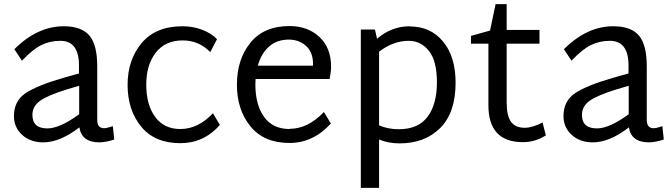

<svg xmlns="http://www.w3.org/2000/svg" viewBox="-20 -680 3274 936"><path d="M530 -65 537 0Q500 13 465 14Q378 14 367 -59Q272 14 191 14Q128 14 88 -22.5Q48 -59 48 -114Q48 -188 105 -226Q162 -264 291 -301L365 -322V-361Q365 -481 274 -481Q224 -481 182 -460.5Q140 -440 87 -384L50 -440Q162 -552 291 -552Q377 -552 415.5 -507Q454 -462 454 -357V-96Q454 -55 487 -55Q502 -55 530 -65ZM138 -120Q138 -54 211 -54Q271 -54 366 -123V-262L309 -245Q214 -216 176 -189Q138 -162 138 -120Z M859 18Q734 18 668 -63Q602 -144 602 -266Q602 -388 670.5 -470Q739 -552 870 -552Q919 -552 964 -535.5Q1009 -519 1038 -489L1005 -426Q950 -483 870 -483Q786 -483 739.5 -423.5Q693 -364 693 -267Q693 -169 736.5 -110Q780 -51 859 -51Q946 -51 1018 -128L1052 -71Q974 18 859 18Z M1392 -51V-52Q1481 -52 1559 -134L1593 -78Q1507 17 1391 17Q1267 17 1201 -64Q1135 -145 1135 -267Q1135 -391 1201 -472Q1267 -553 1391 -553Q1480 -553 1537 -500Q1594 -447 1594 -355Q1594 -332 1587 -295H1226Q1225 -286 1225 -268Q1225 -169 1267.5 -110Q1310 -51 1392 -51ZM1388 -487H1389Q1330 -487 1291.5 -453Q1253 -419 1237 -360H1506V-368Q1506 -426 1471.5 -456.5Q1437 -487 1388 -487Z M1978 -552 1979 -551Q2079 -551 2140 -477.5Q2201 -404 2201 -276Q2201 -131 2126 -56Q2051 19 1928 19Q1873 19 1828 0V236H1739V-536H1808L1818 -491Q1889 -552 1978 -552ZM1924 -50Q2019 -50 2064.5 -111Q2110 -172 2110 -278Q2110 -384 2070.5 -432.5Q2031 -481 1973 -481Q1897 -481 1828 -428V-69Q1871 -50 1924 -50Z M2625 -83 2641 -20Q2589 13 2529 13Q2361 13 2361 -167V-467H2276V-505L2369 -531L2396 -660H2450V-534H2610V-467H2450V-181Q2450 -116 2471 -86.5Q2492 -57 2539 -57Q2578 -58 2625 -83Z M3209 -65 3216 0Q3179 13 3144 14Q3057 14 3046 -59Q2951 14 2870 14Q2807 14 2767 -22.5Q2727 -59 2727 -114Q2727 -188 2784 -226Q2841 -264 2970 -301L3044 -322V-361Q3044 -481 2953 -481Q2903 -481 2861 -460.5Q2819 -440 2766 -384L2729 -440Q2841 -552 2970 -552Q3056 -552 3094.5 -507Q3133 -462 3133 -357V-96Q3133 -55 3166 -55Q3181 -55 3209 -65ZM2817 -120Q2817 -54 2890 -54Q2950 -54 3045 -123V-262L2988 -245Q2893 -216 2855 -189Q2817 -162 2817 -120Z"/></svg>

Font: Martel Sans
Style: Regular
Weight: 400
Designer: Dan Reynolds and Mathieu Réguer
Foundry: Dan Reynolds and Mathieu Réguer
Version: Version 1.001;PS 001.001;hotconv 1.0.70;makeotf.lib2.5.58329